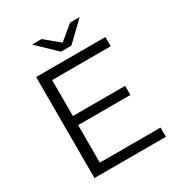

<svg xmlns="http://www.w3.org/2000/svg" viewBox="-203 -1017 1075 1152"><g transform="rotate(-30 334.5 -440.5)"><path d="M188 -324H550V-387H188V-636H594V-700H114V0H609V-64H188ZM391 -757 520 -881H454L355 -799L256 -881H190L319 -757Z"/></g></svg>

Font: Montserrat Z
Style: Regular
Weight: 400
Designer: Julieta Ulanovsky
Foundry: Julieta Ulanovsky
Version: Version 8.000